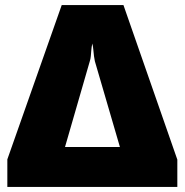

<svg xmlns="http://www.w3.org/2000/svg" viewBox="-20 -739 730 759"><path d="M468 -719 681 -108V0H9V-109L224 -719ZM355 -497Q353 -506 351.5 -517.5Q350 -529 349 -541.5Q348 -554 345 -567Q342 -554 341 -541Q340 -528 339 -517Q338 -506 335 -497L237 -158H454Z"/></svg>

Font: Noto Sans Display Black
Style: Regular
Weight: 900
Designer: Monotype Design Team
Foundry: Monotype Imaging Inc.
Version: Version 2.003